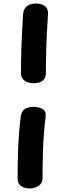

<svg xmlns="http://www.w3.org/2000/svg" viewBox="-20 -896 365 1087"><path d="M97.2 -235Q101.6 -267.1 120.6 -279.1Q139.7 -291 170.7 -291Q198.6 -291 220.6 -279.1Q242.7 -267.1 238.1 -235Q225.9 -130.9 223.3 -39.7Q220.7 51.4 220.7 116Q220.7 141.4 198.2 156.2Q175.8 171 148.7 171Q116.7 171 98.1 156.2Q79.6 141.4 79.6 116Q79.6 51.4 82.2 -39.7Q84.8 -130.9 97.2 -235ZM110.9 -817.7Q112.9 -844.9 131.7 -860.4Q150.6 -876 183.1 -876Q216.7 -876 235.2 -860.4Q253.8 -844.9 251.8 -817.7Q244.8 -708.9 242.2 -626.7Q239.6 -544.6 239.6 -480.8Q239.6 -454.6 222.3 -439.8Q205 -425 171.7 -425Q138.1 -425 118.4 -439.8Q98.7 -454.6 98.7 -480.8Q98.7 -544.6 101.3 -626.7Q103.9 -708.9 110.9 -817.7Z"/></svg>

Font: Playpen Sans Thai
Style: Regular
Weight: 400
Designer: Sirin Gunkloy, Laura Meseguer, Veronika Burian, José Scaglione
Foundry: TypeTogether
Version: Version 2.000